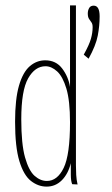

<svg xmlns="http://www.w3.org/2000/svg" viewBox="-20 -685 415 713"><path d="M153 8Q122 8 95 -13Q68 -34 52 -86.5Q36 -139 36 -233Q36 -317 50.5 -367Q65 -417 90.5 -439Q116 -461 148 -461Q188 -461 211 -430.5Q234 -400 240 -362V-665H262V-71Q262 -53 263 -35.5Q264 -18 268 0L248 -1Q243 -13 243 -37Q243 -61 243 -79Q233 -39 209.5 -15.5Q186 8 153 8ZM328 -664Q350 -664 350 -624Q350 -589 343 -552.5Q336 -516 309 -467L291 -482Q311 -518 317.5 -540.5Q324 -563 324 -584Q324 -596 319.5 -602Q315 -608 310.5 -615Q306 -622 306 -635Q306 -646 311 -655Q316 -664 328 -664ZM154 -13Q193 -13 216.5 -61.5Q240 -110 240 -231Q240 -311 226.5 -356Q213 -401 192 -420Q171 -439 149 -439Q110 -439 84.5 -394Q59 -349 59 -242Q59 -150 73 -100.5Q87 -51 108.5 -32Q130 -13 154 -13Z"/></svg>

Font: Inconsolata Condensed ExtraLight
Style: Regular
Weight: 200
Width: 3
Monospace: yes
Designer: Raph Levien, Cyreal, Brenton Simpson
Foundry: Raph Levien, Cyreal, Google
Version: Version 3.100; ttfautohint (v1.8.4.7-5d5b)